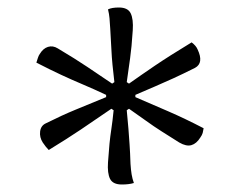

<svg xmlns="http://www.w3.org/2000/svg" viewBox="-20 -796 640 512"><path d="M297 -776Q321 -776 328.5 -760.5Q336 -745 334 -715Q331 -669 327 -641Q323 -613 318 -577L324 -573Q355 -595 392.5 -620.5Q430 -646 491 -683Q503 -674 507 -664Q524 -628 500 -615Q468 -599 443 -587.5Q418 -576 394.5 -566Q371 -556 341 -543V-537Q385 -518 429 -499Q473 -480 523 -454Q522 -447 520.5 -441.5Q519 -436 514 -429Q504 -413 490.5 -409Q477 -405 458 -416Q431 -433 410.5 -446Q390 -459 370 -473.5Q350 -488 324 -506L318 -502Q321 -473 322.5 -452.5Q324 -432 325.5 -411Q327 -390 328 -359Q329 -343 331 -331Q333 -319 337 -308Q324 -304 305 -304Q281 -304 273.5 -319Q266 -334 268 -363Q270 -393 272 -413Q274 -433 277 -452.5Q280 -472 283 -502L277 -506Q232 -475 195.5 -450.5Q159 -426 110 -396Q102 -404 94 -416Q85 -430 87 -445.5Q89 -461 102 -467Q146 -489 181.5 -503.5Q217 -518 263 -537V-543Q229 -559 200.5 -571Q172 -583 143 -596.5Q114 -610 77 -629Q79 -635 81 -641.5Q83 -648 86 -652Q95 -667 108 -671Q121 -675 134 -667Q181 -639 213 -617.5Q245 -596 279 -573L285 -577Q282 -603 280 -623Q278 -643 277 -665Q276 -687 274 -719Q273 -736 272 -747.5Q271 -759 268 -771Q278 -776 297 -776Z"/></svg>

Font: Recursive Sn Csl St Lt
Style: Regular
Weight: 300
Version: Version 1.079;hotconv 1.0.112;makeotfexe 2.5.65598; ttfautoh